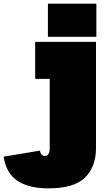

<svg xmlns="http://www.w3.org/2000/svg" viewBox="-171 -810 588 1054"><path d="M22 -580H356V3Q356 105.5 295.5 164.8Q235 224 96 224Q-14 224 -75.8 182.2Q-137.5 140.5 -151 50L48 17Q50.5 31 57.2 38.5Q64 46 75 46Q88.5 46 95.2 35.2Q102 24.5 102 3V-377H22ZM92 -790H358V-608H92Z"/></svg>

Font: Hepta Slab Black
Style: Regular
Weight: 900
Designer: Michael LaGattuta
Foundry: Michael LaGattuta
Version: Version 1.102